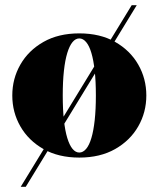

<svg xmlns="http://www.w3.org/2000/svg" viewBox="-20 -599 612 742"><path d="M60 123 489 -579H508.5L79.5 123ZM286.5 10Q206 10 148 -23Q90 -56 58.8 -110.5Q27.5 -165 27.5 -230Q27.5 -295 58.8 -349.5Q90 -404 148 -437Q206 -470 286.5 -470Q367 -470 425 -437Q483 -404 514.2 -349.5Q545.5 -295 545.5 -230Q545.5 -165 514.2 -110.5Q483 -56 425 -23Q367 10 286.5 10ZM286.5 -9.5Q301 -9.5 313 -23.8Q325 -38 333.2 -65.8Q341.5 -93.5 346 -134.8Q350.5 -176 350.5 -230Q350.5 -284 346 -325.2Q341.5 -366.5 333.2 -394.2Q325 -422 313 -436.2Q301 -450.5 286.5 -450.5Q272 -450.5 260.2 -436.2Q248.5 -422 240 -394.2Q231.5 -366.5 227 -325.2Q222.5 -284 222.5 -230Q222.5 -176 227 -134.8Q231.5 -93.5 240 -65.8Q248.5 -38 260.2 -23.8Q272 -9.5 286.5 -9.5Z"/></svg>

Font: Bodoni Moda 11pt Black
Style: Regular
Weight: 900
Designer: Owen Earl
Foundry: indestructible type
Version: Version 2.004